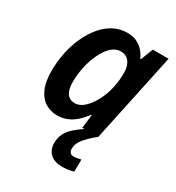

<svg xmlns="http://www.w3.org/2000/svg" viewBox="-186 -666 929 1011"><g transform="rotate(30 278.5 -160.5)"><path d="M186 10Q147 10 115 -9.5Q83 -29 64 -71Q45 -113 45 -179Q45 -235 56 -289Q67 -343 88.5 -390.5Q110 -438 140 -474.5Q170 -511 208.5 -531.5Q247 -552 291 -552Q325 -552 348.5 -541Q372 -530 389.5 -511Q407 -492 418 -467H422L451 -542H547L432 0H335L345 -82H341Q322 -56 299 -35Q276 -14 248 -2Q220 10 186 10ZM235 -92Q265 -92 292 -117Q319 -142 340.5 -183Q362 -224 372 -272Q377 -296 379 -318Q381 -340 381 -361Q381 -401 362.5 -425.5Q344 -450 311 -450Q287 -450 266 -435.5Q245 -421 228 -394.5Q211 -368 198 -334Q185 -300 178 -261.5Q171 -223 171 -184Q171 -138 187.5 -115Q204 -92 235 -92ZM344 231Q299 231 273 207.5Q247 184 247 143Q247 110 260 85Q273 60 296 39.5Q319 19 348 0H431Q410 17 389.5 36.5Q369 56 355.5 77Q342 98 342 124Q342 138 349.5 146Q357 154 370 154Q382 154 392.5 152Q403 150 415 147L414 221Q398 226 381 228.5Q364 231 344 231Z"/></g></svg>

Font: Noto Sans Display SemiBold
Style: Italic
Weight: 600
Italic angle: -12°
Designer: Monotype Design Team
Foundry: Monotype Imaging Inc.
Version: Version 2.003